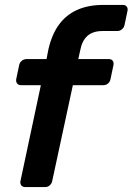

<svg xmlns="http://www.w3.org/2000/svg" viewBox="-20 -760 539 780"><path d="M83 0Q72 0 66.5 -7Q61 -14 63 -24L146 -414H65Q55 -414 49.5 -421Q44 -428 46 -439L58 -496Q60 -506 68.5 -513Q77 -520 88 -520H169L177 -561Q191 -621 220 -660.5Q249 -700 294 -720Q339 -740 399 -740H479Q490 -740 495 -733Q500 -726 498 -716L486 -659Q484 -648 475.5 -641Q467 -634 457 -634H397Q357 -634 335 -614Q313 -594 306 -556L298 -520H422Q433 -520 438 -513Q443 -506 441 -496L429 -439Q427 -428 419 -421Q411 -414 400 -414H276L192 -24Q190 -14 182 -7Q174 0 164 0Z"/></svg>

Font: Rubik Light Medium
Style: Italic
Weight: 500
Italic angle: -12°
Version: Version 2.104